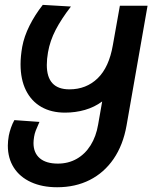

<svg xmlns="http://www.w3.org/2000/svg" viewBox="-20 -574 641 808"><path d="M13 38.5Q13 20 17 -3Q20 -18.5 26.2 -36.5Q32.5 -54.5 40.5 -68.5L146 -61Q135 -36.5 130.2 -23.8Q125.5 -11 123.5 1.5Q121 17.5 121 28Q121 69.5 147.5 92Q174 114.5 223.5 114.5Q267.5 114.5 302.8 94.5Q338 74.5 361.2 37.5Q384.5 0.5 393 -50L410 -147Q377.5 -123 337.5 -111.5Q297.5 -100 253.5 -100Q196 -100 154 -124Q112 -148 89.2 -193.8Q66.5 -239.5 66.5 -303.5Q66.5 -336.5 73.5 -377Q81.5 -420.5 104.2 -466Q127 -511.5 160 -553.5L278.5 -546.5Q238 -494 214.2 -448.2Q190.5 -402.5 182 -354Q177 -325.5 177 -300.5Q177 -198 272 -198Q343 -198 391 -244.5Q439 -291 455 -384.5L484.5 -550H601L512.5 -45.5Q498 36.5 458 94.8Q418 153 357.5 183.5Q297 214 220.5 214Q157.5 214 110.5 192.5Q63.5 171 38.2 131.5Q13 92 13 38.5Z"/></svg>

Font: JuliaMono SemiBoldItalic
Style: Regular
Weight: 600
Italic angle: -9°
Monospace: yes
Designer: cormullion
Foundry: corm
Version: Version 0.049; ttfautohint (v1.8.4)